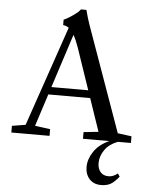

<svg xmlns="http://www.w3.org/2000/svg" viewBox="-60 -725 793 1009"><g transform="rotate(5 336.5 -221.0)"><path d="M17.6 0V-35.2L88.9 -46.9L270 -574.7Q258.3 -583.5 239.7 -586.4V-614.7Q259.3 -622.6 288.1 -642.8Q316.9 -663.1 325.7 -676.3H354.5Q365.7 -632.3 378.4 -596.7L575.2 -44.9L648.4 -35.2V0H579.6Q535.2 16.6 511.7 49.8Q488.3 83 488.3 119.6Q488.3 148.9 503.4 166.7Q518.6 184.6 546.4 184.6Q571.3 184.6 594.2 165.5L605 181.6Q582 210.4 561.8 222.2Q541.5 233.9 510.7 233.9Q472.2 233.9 449.7 209.2Q427.2 184.6 427.2 145.5Q427.2 104.5 453.9 64.5Q480.5 24.4 534.2 0H395.5V-35.2L473.6 -43.5L414.6 -216.3H193.8L138.7 -45.9L219.2 -35.2V0ZM326.2 -475.6Q312 -516.1 298.3 -539.6L206.5 -256.3H400.9Z"/></g></svg>

Font: Elstob 8pt
Style: Regular
Weight: 400
Designer: Peter S. Baker
Version: Version 1.015